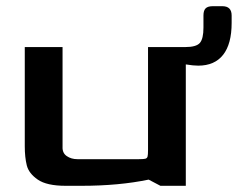

<svg xmlns="http://www.w3.org/2000/svg" viewBox="-20 -600 768 620"><path d="M728 -550V-526Q728 -458 700.5 -423Q673 -388 620 -388Q604 -388 580 -392V0H498L460 -20Q364 0 243 0H192Q131 0 102 -20Q73 -40 66.5 -66Q60 -92 60 -128V-448H182V-126Q181 -106 195.5 -96Q210 -86 230 -86H428Q444 -86 449.5 -87.5Q455 -89 456.5 -94.5Q458 -100 458 -116V-448H578Q614 -448 625.5 -461.5Q637 -475 637 -511V-550Q637 -566 644 -573Q651 -580 667 -580H698Q728 -580 728 -550Z"/></svg>

Font: Gold
Style: Regular
Weight: 400
Designer: jaiki
Version: Version 1.000